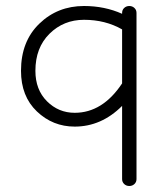

<svg xmlns="http://www.w3.org/2000/svg" viewBox="-20 -420 551 640"><path d="M387 177V-67Q318 2 229 2Q156 2 103 -48.5Q50 -99 50 -184Q50 -282 111 -341Q172 -400 260 -400Q329 -400 387 -374V-377Q387 -387 394 -393.5Q401 -400 411 -400Q421 -400 428 -393.5Q435 -387 435 -377V177Q435 187 428 193.5Q421 200 411 200Q401 200 394 193.5Q387 187 387 177ZM229 -44Q322 -44 387 -142V-322Q331 -354 260 -354Q192 -354 145 -307.5Q98 -261 98 -184Q98 -121 136.5 -82.5Q175 -44 229 -44Z"/></svg>

Font: Hoogli
Style: Regular
Weight: 400
Designer: Anand Singh Naorem
Foundry: Brand New Type
Version: Version 1.00 b007